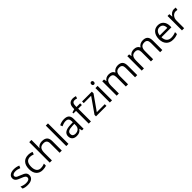

<svg xmlns="http://www.w3.org/2000/svg" viewBox="615 -2895 5035 5035"><g transform="rotate(-45 3132.5 -377.5)"><path d="M431.2 -146Q431.2 -71.3 375.5 -30.8Q319.8 9.8 219.2 9.8Q112.8 9.8 53.2 -23.9V-99.1Q91.8 -79.6 136 -68.4Q180.2 -57.1 221.2 -57.1Q284.7 -57.1 318.8 -77.4Q353 -97.7 353 -139.2Q353 -170.4 325.9 -192.6Q298.8 -214.8 220.2 -245.1Q145.5 -272.9 114 -293.7Q82.5 -314.5 67.1 -340.8Q51.8 -367.2 51.8 -403.8Q51.8 -469.2 105 -507.1Q158.2 -544.9 251 -544.9Q337.4 -544.9 419.9 -509.8L391.1 -443.8Q310.5 -477.1 245.1 -477.1Q187.5 -477.1 158.2 -459Q128.9 -440.9 128.9 -409.2Q128.9 -387.7 139.9 -372.6Q150.9 -357.4 175.3 -343.8Q199.7 -330.1 269 -304.2Q364.3 -269.5 397.7 -234.4Q431.2 -199.2 431.2 -146Z M776.9 9.8Q660.6 9.8 596.9 -61.8Q533.2 -133.3 533.2 -264.2Q533.2 -398.4 597.9 -471.7Q662.6 -544.9 782.2 -544.9Q820.8 -544.9 859.4 -536.6Q897.9 -528.3 919.9 -517.1L895 -448.2Q868.2 -459 836.4 -466.1Q804.7 -473.1 780.3 -473.1Q617.2 -473.1 617.2 -265.1Q617.2 -166.5 657 -113.8Q696.8 -61 774.9 -61Q841.8 -61 912.1 -89.8V-18.1Q858.4 9.8 776.9 9.8Z M1405.3 0V-346.2Q1405.3 -411.6 1375.5 -443.8Q1345.7 -476.1 1282.2 -476.1Q1197.8 -476.1 1158.9 -430.2Q1120.1 -384.3 1120.1 -279.8V0H1039.1V-759.8H1120.1V-529.8Q1120.1 -488.3 1116.2 -460.9H1121.1Q1145 -499.5 1189.2 -521.7Q1233.4 -543.9 1290 -543.9Q1388.2 -543.9 1437.3 -497.3Q1486.3 -450.7 1486.3 -349.1V0Z M1733.9 0H1652.8V-759.8H1733.9Z M2234.9 0 2218.8 -76.2H2214.8Q2174.8 -25.9 2135 -8.1Q2095.2 9.8 2035.6 9.8Q1956.1 9.8 1910.9 -31.2Q1865.7 -72.3 1865.7 -147.9Q1865.7 -310.1 2125 -317.9L2215.8 -320.8V-354Q2215.8 -417 2188.7 -447Q2161.6 -477.1 2102.1 -477.1Q2035.2 -477.1 1950.7 -436L1925.8 -498Q1965.3 -519.5 2012.5 -531.7Q2059.6 -543.9 2106.9 -543.9Q2202.6 -543.9 2248.8 -501.5Q2294.9 -459 2294.9 -365.2V0ZM2051.8 -57.1Q2127.4 -57.1 2170.7 -98.6Q2213.9 -140.1 2213.9 -214.8V-263.2L2132.8 -259.8Q2036.1 -256.3 1993.4 -229.7Q1950.7 -203.1 1950.7 -147Q1950.7 -103 1977.3 -80.1Q2003.9 -57.1 2051.8 -57.1Z M2703.1 -472.2H2566.9V0H2485.8V-472.2H2390.1V-508.8L2485.8 -538.1V-567.9Q2485.8 -765.1 2658.2 -765.1Q2700.7 -765.1 2757.8 -748L2736.8 -683.1Q2689.9 -698.2 2656.7 -698.2Q2610.8 -698.2 2588.9 -667.7Q2566.9 -637.2 2566.9 -569.8V-535.2H2703.1Z M3143.1 0H2754.9V-55.2L3046.9 -472.2H2772.9V-535.2H3135.7V-472.2L2847.7 -63H3143.1Z M3349.6 0H3268.6V-535.2H3349.6ZM3261.7 -680.2Q3261.7 -708 3275.4 -720.9Q3289.1 -733.9 3309.6 -733.9Q3329.1 -733.9 3343.3 -720.7Q3357.4 -707.5 3357.4 -680.2Q3357.4 -652.8 3343.3 -639.4Q3329.1 -626 3309.6 -626Q3289.1 -626 3275.4 -639.4Q3261.7 -652.8 3261.7 -680.2Z M4203.6 0V-348.1Q4203.6 -412.1 4176.3 -444.1Q4148.9 -476.1 4091.3 -476.1Q4015.6 -476.1 3979.5 -432.6Q3943.4 -389.2 3943.4 -298.8V0H3862.3V-348.1Q3862.3 -412.1 3835 -444.1Q3807.6 -476.1 3749.5 -476.1Q3673.3 -476.1 3637.9 -430.4Q3602.5 -384.8 3602.5 -280.8V0H3521.5V-535.2H3587.4L3600.6 -461.9H3604.5Q3627.4 -501 3669.2 -522.9Q3710.9 -544.9 3762.7 -544.9Q3888.2 -544.9 3926.8 -454.1H3930.7Q3954.6 -496.1 4000 -520.5Q4045.4 -544.9 4103.5 -544.9Q4194.3 -544.9 4239.5 -498.3Q4284.7 -451.7 4284.7 -349.1V0Z M5133.8 0V-348.1Q5133.8 -412.1 5106.4 -444.1Q5079.1 -476.1 5021.5 -476.1Q4945.8 -476.1 4909.7 -432.6Q4873.5 -389.2 4873.5 -298.8V0H4792.5V-348.1Q4792.5 -412.1 4765.1 -444.1Q4737.8 -476.1 4679.7 -476.1Q4603.5 -476.1 4568.1 -430.4Q4532.7 -384.8 4532.7 -280.8V0H4451.7V-535.2H4517.6L4530.8 -461.9H4534.7Q4557.6 -501 4599.4 -522.9Q4641.1 -544.9 4692.9 -544.9Q4818.4 -544.9 4856.9 -454.1H4860.8Q4884.8 -496.1 4930.2 -520.5Q4975.6 -544.9 5033.7 -544.9Q5124.5 -544.9 5169.7 -498.3Q5214.8 -451.7 5214.8 -349.1V0Z M5607.9 9.8Q5489.3 9.8 5420.7 -62.5Q5352.1 -134.8 5352.1 -263.2Q5352.1 -392.6 5415.8 -468.8Q5479.5 -544.9 5586.9 -544.9Q5687.5 -544.9 5746.1 -478.8Q5804.7 -412.6 5804.7 -304.2V-252.9H5436Q5438.5 -158.7 5483.6 -109.9Q5528.8 -61 5610.8 -61Q5697.3 -61 5781.7 -97.2V-24.9Q5738.8 -6.3 5700.4 1.7Q5662.1 9.8 5607.9 9.8ZM5585.9 -477.1Q5521.5 -477.1 5483.2 -435.1Q5444.8 -393.1 5438 -318.8H5717.8Q5717.8 -395.5 5683.6 -436.3Q5649.4 -477.1 5585.9 -477.1Z M6187 -544.9Q6222.7 -544.9 6251 -539.1L6239.7 -463.9Q6206.5 -471.2 6181.2 -471.2Q6116.2 -471.2 6070.1 -418.5Q6023.9 -365.7 6023.9 -287.1V0H5942.9V-535.2H6009.8L6019 -436H6022.9Q6052.7 -488.3 6094.7 -516.6Q6136.7 -544.9 6187 -544.9Z"/></g></svg>

Font: f04293028
Style: Regular
Weight: 400
Foundry: Ascender Corporation
Version: Version 1.10